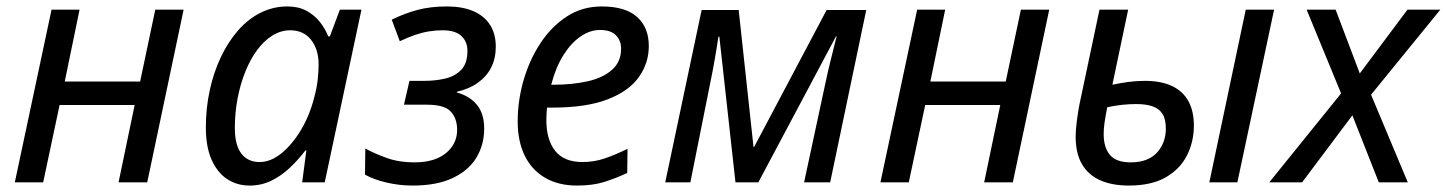

<svg xmlns="http://www.w3.org/2000/svg" viewBox="-20 -566 4491 596"><path d="M26 0 140 -536H227L181 -313H415L462 -536H550L437 0H348L398 -240H165L114 0Z M755 10Q715 10 684.5 -10.5Q654 -31 636.5 -71Q619 -111 619 -170Q619 -230 631 -285.5Q643 -341 665.5 -388.5Q688 -436 719 -471.5Q750 -507 789 -526.5Q828 -546 872 -546Q906 -546 930.5 -533Q955 -520 972 -499Q989 -478 999 -453H1004L1035 -536H1102L988 0H918L931 -99H928Q906 -70 879.5 -45Q853 -20 822 -5Q791 10 755 10ZM786 -63Q820 -63 853.5 -90Q887 -117 914.5 -163Q942 -209 956 -266Q964 -296 966.5 -321.5Q969 -347 969 -366Q969 -413 945.5 -442.5Q922 -472 881 -472Q852 -472 826 -456Q800 -440 778.5 -411Q757 -382 741.5 -343.5Q726 -305 717.5 -260.5Q709 -216 709 -169Q709 -116 729 -89.5Q749 -63 786 -63Z M1261 10Q1219 10 1179 0.5Q1139 -9 1113 -24L1114 -105Q1139 -91 1178 -76.5Q1217 -62 1268 -62Q1308 -62 1337 -74.5Q1366 -87 1382.5 -110Q1399 -133 1399 -163Q1399 -198 1379.5 -219.5Q1360 -241 1305 -241H1234L1251 -315H1298Q1331 -315 1361.5 -322Q1392 -329 1411.5 -349Q1431 -369 1431 -408Q1431 -437 1412 -454.5Q1393 -472 1354 -472Q1332 -472 1311 -468.5Q1290 -465 1268 -457.5Q1246 -450 1221 -438L1196 -505Q1237 -525 1277 -535.5Q1317 -546 1367 -546Q1415 -546 1449 -531.5Q1483 -517 1501 -489Q1519 -461 1519 -421Q1519 -385 1505 -357Q1491 -329 1464 -309.5Q1437 -290 1398 -281V-279Q1438 -268 1460.5 -240.5Q1483 -213 1483 -167Q1483 -117 1459 -77Q1435 -37 1385.5 -13.5Q1336 10 1261 10Z M1771 10Q1713 10 1671.5 -14.5Q1630 -39 1608.5 -83.5Q1587 -128 1587 -189Q1587 -253 1605 -316Q1623 -379 1657 -431Q1691 -483 1739 -514.5Q1787 -546 1848 -546Q1921 -546 1957.5 -513.5Q1994 -481 1994 -423Q1994 -370 1963 -326.5Q1932 -283 1866 -257.5Q1800 -232 1695 -232H1678Q1677 -222 1676.5 -212Q1676 -202 1676 -193Q1676 -132 1703.5 -97.5Q1731 -63 1788 -63Q1824 -63 1856.5 -74Q1889 -85 1928 -104L1927 -29Q1890 -12 1855 -1Q1820 10 1771 10ZM1699 -303Q1756 -303 1803.5 -313.5Q1851 -324 1879.5 -349Q1908 -374 1908 -415Q1908 -440 1892 -456.5Q1876 -473 1842 -473Q1812 -473 1782.5 -453Q1753 -433 1729 -395Q1705 -357 1691 -303Z M2045 0 2158 -535H2273L2319 -110H2321L2546 -535H2669L2557 0H2476L2542 -307Q2550 -345 2559.5 -383Q2569 -421 2577 -453H2575L2334 0H2263L2213 -452H2210Q2206 -424 2199 -383.5Q2192 -343 2184 -305L2123 0Z M2713 0 2827 -536H2914L2868 -313H3102L3149 -536H3237L3124 0H3035L3085 -240H2852L2801 0Z M3484 10Q3432 10 3395 -6.5Q3358 -23 3338.5 -56.5Q3319 -90 3319 -142Q3319 -162 3322.5 -189Q3326 -216 3330 -238L3393 -536H3482L3433 -303Q3456 -308 3481.5 -311.5Q3507 -315 3534 -315Q3584 -315 3618 -299Q3652 -283 3669 -252Q3686 -221 3686 -176Q3686 -126 3664.5 -83.5Q3643 -41 3598.5 -15.5Q3554 10 3484 10ZM3490 -62Q3519 -62 3539.5 -70.5Q3560 -79 3573 -94Q3586 -109 3592.5 -127.5Q3599 -146 3599 -167Q3599 -196 3588.5 -212.5Q3578 -229 3557.5 -236Q3537 -243 3507 -243Q3485 -243 3462 -240.5Q3439 -238 3417 -233Q3411 -202 3408.5 -184Q3406 -166 3406 -150Q3406 -108 3425.5 -85Q3445 -62 3490 -62ZM3734 0 3847 -536H3935L3821 0Z M3920 0 4143 -276 4036 -536H4126L4201 -338L4349 -536H4451L4236 -272L4350 0H4260L4178 -208L4022 0Z"/></svg>

Font: Noto Sans Display
Style: Italic
Weight: 400
Italic angle: -12°
Designer: Monotype Design Team
Foundry: Monotype Imaging Inc.
Version: Version 2.003